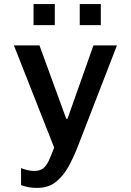

<svg xmlns="http://www.w3.org/2000/svg" viewBox="-20 -733 640 939"><path d="M162 186Q139 186 119.5 182.5Q100 179 83 172V89Q94 94 112 98.5Q130 103 147 103Q175 103 191 90.5Q207 78 218.5 53Q230 28 245 -11L48 -511H173L304 -152H310L437 -511H552L363 -23Q341 35 314.5 82.5Q288 130 251.5 158Q215 186 162 186ZM144 -610V-713H248V-610ZM370 -610V-713H473V-610Z"/></svg>

Font: Chivo Mono Medium
Style: Regular
Weight: 500
Monospace: yes
Designer: Hector Gatti
Foundry: Omnibus-Type
Version: Version 1.008